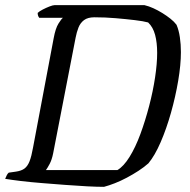

<svg xmlns="http://www.w3.org/2000/svg" viewBox="-29 -724 736 744"><path d="M374 0Q348 0 308.5 -2Q269 -4 224 -7.5Q179 -11 134.5 -14.5Q90 -18 52.5 -22.5Q15 -27 -9 -31Q-6 -39 -2.5 -45.5Q1 -52 5 -55L33 -59Q54 -62 66 -71Q78 -80 85.5 -99Q93 -118 99 -152L179 -576Q186 -614 197.5 -632.5Q209 -651 215 -655H123Q120 -659 118.5 -663.5Q117 -668 117 -674Q123 -680 136.5 -687Q150 -694 163 -699Q176 -704 182 -704H531Q548 -700 565.5 -692Q583 -684 600 -673.5Q617 -663 631.5 -651.5Q646 -640 655 -628Q664 -607 668 -579.5Q672 -552 672 -522Q672 -473 661.5 -411Q651 -349 633.5 -287Q616 -225 593.5 -173Q571 -121 546 -91Q529 -76 507.5 -62Q486 -48 462.5 -35.5Q439 -23 416 -14Q393 -5 374 0ZM149 -65H426Q450 -79 473 -116Q496 -153 515 -204.5Q534 -256 549 -313.5Q564 -371 572 -424.5Q580 -478 580 -519Q580 -559 572 -589Q564 -619 545 -637Q527 -642 493.5 -646Q460 -650 419.5 -653.5Q379 -657 337 -657Q311 -657 296.5 -646Q282 -635 275 -617Q268 -599 264 -578L177 -130Q172 -105 163.5 -89Q155 -73 149 -65Z"/></svg>

Font: Texturina 12pt Light
Style: Italic
Weight: 300
Italic angle: -11°
Designer: Guillermo Torres Carreño
Foundry: Omnibus-Type
Version: Version 1.002